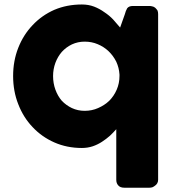

<svg xmlns="http://www.w3.org/2000/svg" viewBox="-20 -665 804 878"><path d="M690.4 -628.9Q696.3 -623 700.2 -617.2Q703.1 -610.4 703.1 -600.6Q703.1 -347.7 703.1 157.2Q703.1 166 699.2 172.9Q695.3 179.7 689.5 183.6Q683.6 188.5 676.8 191.4Q669.9 193.4 663.1 193.4Q625 193.4 548.8 193.4Q529.3 193.4 520.5 182.6Q511.7 172.9 511.7 157.2Q511.7 80.1 511.7 -74.2Q498 -58.6 482.4 -43.9Q465.8 -29.3 446.3 -16.6Q426.8 -3.9 404.3 3.9Q380.9 11.7 354.5 11.7Q286.1 11.7 228.5 -13.7Q170.9 -39.1 128.9 -84Q86.9 -127.9 63.5 -188.5Q40 -248 40 -317.4Q40 -386.7 63.5 -446.3Q86.9 -505.9 128.9 -549.8Q170.9 -594.7 228.5 -620.1Q286.1 -644.5 354.5 -644.5Q384.8 -644.5 410.2 -634.8Q435.5 -625 457 -609.4Q479.5 -594.7 497.1 -576.2Q514.6 -556.6 529.3 -539.1Q536.1 -559.6 550.8 -599.6Q554.7 -615.2 561.5 -627Q569.3 -637.7 587.9 -637.7Q613.3 -637.7 663.1 -637.7Q669.9 -637.7 676.8 -635.7Q683.6 -634.8 690.4 -628.9ZM222.7 -317.4Q222.7 -284.2 233.4 -254.9Q244.1 -225.6 262.7 -204.1Q282.2 -183.6 308.6 -170.9Q335.9 -158.2 367.2 -158.2Q400.4 -158.2 428.7 -170.9Q458 -183.6 479.5 -204.1Q501 -225.6 513.7 -254.9Q526.4 -284.2 526.4 -317.4Q526.4 -319.3 526.4 -324.2Q524.4 -355.5 511.7 -382.8Q498 -410.2 476.6 -430.7Q455.1 -451.2 426.8 -462.9Q399.4 -474.6 367.2 -474.6Q335.9 -474.6 308.6 -461.9Q282.2 -449.2 262.7 -427.7Q244.1 -406.2 233.4 -377.9Q222.7 -348.6 222.7 -317.4Z"/></svg>

Font: Cocogoose
Style: Regular
Weight: 400
Designer: Cosimo Lorenzo Pancini
Version: Version 1.000